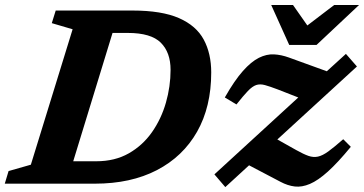

<svg xmlns="http://www.w3.org/2000/svg" viewBox="-44 -750 1486 784"><path d="M252.5 -630.5 167.5 -655.5 183.5 -707H496.5Q616.5 -707 687 -676Q757.5 -645 788 -588.2Q818.5 -531.5 818.5 -454Q818.5 -314 760.8 -212.2Q703 -110.5 596.5 -55.2Q490 0 343.5 0H-24.5L-9 -51.5L82 -77.5ZM349 -91.5Q425 -91.5 481.8 -123.8Q538.5 -156 576.5 -210.2Q614.5 -264.5 633.5 -330.8Q652.5 -397 652.5 -465Q652.5 -536 612.5 -575.8Q572.5 -615.5 478 -615.5H415.5L255 -91.5ZM831.5 -38 1174 -352 1089.5 -385Q1058 -397 1038 -402.5Q1018 -408 1002.2 -402.8Q986.5 -397.5 968.2 -378.5Q950 -359.5 921.5 -323.5L874 -352Q913.5 -421.5 947.8 -460Q982 -498.5 1013.2 -514Q1044.5 -529.5 1074.5 -528Q1104.5 -526.5 1136 -515L1290.5 -459L1368.5 -530L1413.5 -478.5L1088.5 -180.5L1166 -137Q1195.5 -120.5 1215.5 -113.5Q1235.5 -106.5 1254.2 -110.5Q1273 -114.5 1296.8 -131.8Q1320.5 -149 1357.5 -181.5L1388.5 -150.5Q1335.5 -86 1295 -49.5Q1254.5 -13 1221.5 1Q1188.5 15 1159.5 11.5Q1130.5 8 1101.5 -7.5L973 -75L876 14ZM1422 -729.5 1248.5 -566.5H1137L1063.5 -729.5H1152.5L1211 -646L1320.5 -729.5Z"/></svg>

Font: Newsreader 6pt SemiBold
Style: Italic
Weight: 600
Italic angle: -17°
Designer: Hugues Gentile
Foundry: Production Type
Version: Version 1.003; ttfautohint (v1.8.3)